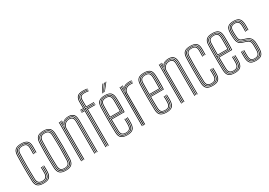

<svg xmlns="http://www.w3.org/2000/svg" viewBox="11 -1681 3585 2562"><g transform="rotate(-30 1804.0 -400.0)"><path d="M174.8 6.2Q110.5 6.2 82 -19.4Q53.5 -45 51.8 -104Q50 -161.8 49.4 -213.5Q48.8 -265.2 48.8 -312.8Q48.8 -360.2 49.5 -405.4Q50.2 -450.5 51.8 -495.2Q53.8 -555.5 82.8 -580.9Q111.8 -606.2 174.5 -606.2Q238.8 -606.2 267.6 -581.2Q296.5 -556.2 297 -496.8Q297 -475.2 297.1 -450.9Q297.2 -426.5 296 -401.2H286.2Q287.8 -426 287.5 -448.8Q287.2 -471.5 287 -496.5Q286.8 -551.2 260.6 -574.9Q234.5 -598.5 174.5 -598.5Q114.8 -598.5 89.1 -574Q63.5 -549.5 61.5 -494.8Q60.2 -451.5 59.4 -407.1Q58.5 -362.8 58.5 -315.4Q58.5 -268 59.1 -215.6Q59.8 -163.2 61.5 -104Q63.2 -49.5 89.9 -25.5Q116.5 -1.5 174.8 -1.5Q232.8 -1.5 258.9 -25.8Q285 -50 287 -104Q288.2 -126.8 288.1 -149.6Q288 -172.5 286 -200H296Q297.5 -175.8 297.9 -153Q298.2 -130.2 297 -103.8Q294.5 -44.8 266.1 -19.2Q237.8 6.2 174.8 6.2ZM174.8 -9.2Q122 -9.2 97.4 -31.8Q72.8 -54.2 71.2 -104.5Q69.5 -163.8 68.9 -215.8Q68.2 -267.8 68.2 -314.6Q68.2 -361.5 69.1 -405.8Q70 -450 71.2 -494.5Q72.8 -546 97 -568.4Q121.2 -590.8 174.5 -590.8Q229 -590.8 253 -569Q277 -547.2 277.2 -496.5Q277.5 -471.8 277.6 -449.2Q277.8 -426.8 276.5 -401.2H266.8Q268 -426 267.9 -449Q267.8 -472 267.5 -496.2Q267.2 -543 245.5 -562.9Q223.8 -582.8 174.5 -582.8Q124 -582.8 103.4 -561.2Q82.8 -539.8 81.2 -494Q79.8 -449 78.9 -404.6Q78 -360.2 78 -313.6Q78 -267 78.8 -215.6Q79.5 -164.2 81.2 -104.8Q82.5 -60 104.4 -38.6Q126.2 -17.2 174.8 -17.2Q223 -17.2 244.4 -38.9Q265.8 -60.5 267.5 -104.8Q268.8 -129.2 268.5 -151Q268.2 -172.8 266.5 -200H276.2Q278.2 -171.8 278.4 -150Q278.5 -128.2 277.2 -104.2Q275.5 -55 251.5 -32.1Q227.5 -9.2 174.8 -9.2ZM174.8 -25Q131 -25 111.6 -45.1Q92.2 -65.2 91 -105Q89.2 -164.8 88.5 -216Q87.8 -267.2 87.8 -313.4Q87.8 -359.5 88.6 -403.9Q89.5 -448.2 91 -494.2Q92.2 -537.2 111.5 -556.1Q130.8 -575 174.5 -575Q219 -575 238.2 -556.8Q257.5 -538.5 257.8 -496.2Q257.8 -476.8 258 -452.1Q258.2 -427.5 256.8 -401.2H247Q248.5 -427.5 248.2 -451.4Q248 -475.2 248 -496.2Q247.8 -534.2 230.8 -550.8Q213.8 -567.2 174.5 -567.2Q135.5 -567.2 118.8 -549.8Q102 -532.2 100.8 -493Q99.2 -448.2 98.4 -404Q97.5 -359.8 97.5 -313.5Q97.5 -267.2 98.2 -216Q99 -164.8 100.8 -105.2Q101.8 -70.2 119 -51.5Q136.2 -32.8 174.8 -32.8Q212.5 -32.8 229.8 -51.8Q247 -70.8 248 -105.2Q248.8 -130.2 248.5 -152.5Q248.2 -174.8 247 -200H256.8Q258.2 -172 258.4 -150.6Q258.5 -129.2 257.8 -105Q256.5 -65.2 237 -45.1Q217.5 -25 174.8 -25Z M517.5 6.2Q453.8 6.2 424.9 -20.4Q396 -47 393.2 -108.2Q390.8 -172.5 389.8 -233.2Q388.8 -294 389.6 -357Q390.5 -420 393.2 -490.8Q396 -553.8 425.5 -580Q455 -606.2 517.5 -606.2Q579.8 -606.2 609.4 -580.1Q639 -554 641.5 -490.8Q645.5 -386.8 645.4 -294.1Q645.2 -201.5 641.5 -108.2Q639 -45.8 609.5 -19.8Q580 6.2 517.5 6.2ZM517.5 -1.5Q575.5 -1.5 602.5 -26.1Q629.5 -50.8 631.8 -108.8Q635.5 -200 635.6 -292.1Q635.8 -384.2 631.8 -490.5Q629.5 -549 602.5 -573.8Q575.5 -598.5 517.5 -598.5Q459 -598.5 432.2 -573.6Q405.5 -548.8 403.2 -490.5Q400.5 -419.8 399.5 -356.9Q398.5 -294 399.5 -233.5Q400.5 -173 403.2 -108.8Q405.5 -51.2 432.2 -26.4Q459 -1.5 517.5 -1.5ZM517.5 -9.2Q463.2 -9.2 439.2 -32.8Q415.2 -56.2 413 -109Q410.2 -174 409.2 -234.1Q408.2 -294.2 409.2 -356.6Q410.2 -419 413 -490Q415.2 -544 439.6 -567.4Q464 -590.8 517.5 -590.8Q569 -590.8 594.5 -568.4Q620 -546 622 -490Q624.8 -419.5 625.5 -355.1Q626.2 -290.8 625.4 -229.9Q624.5 -169 622 -109.2Q620 -55 595.1 -32.1Q570.2 -9.2 517.5 -9.2ZM517.5 -17.2Q566.2 -17.2 588.2 -38.8Q610.2 -60.2 612.2 -109.8Q616 -204.2 616.1 -293.8Q616.2 -383.2 612.2 -489.5Q610.2 -541 587.4 -561.9Q564.5 -582.8 517.5 -582.8Q468.8 -582.8 446.9 -561.1Q425 -539.5 422.8 -489.5Q420 -420 419 -358.1Q418 -296.2 419 -235.6Q420 -175 422.8 -109.5Q425 -59.8 447.1 -38.5Q469.2 -17.2 517.5 -17.2ZM517.5 -25Q474 -25 454.1 -44.8Q434.2 -64.5 432.5 -109.8Q430 -171 428.9 -230.1Q427.8 -289.2 428.6 -352.6Q429.5 -416 432.5 -489.5Q434.2 -535.8 454.4 -555.4Q474.5 -575 517.5 -575Q561 -575 580.8 -555.1Q600.5 -535.2 602.5 -489Q606.5 -382 606.4 -292.8Q606.2 -203.5 602.5 -110Q600.5 -64.2 580.6 -44.6Q560.8 -25 517.5 -25ZM517.5 -32.8Q555.8 -32.8 573.4 -50.8Q591 -68.8 592.5 -110.2Q596.2 -202.5 596.5 -290.9Q596.8 -379.2 592.5 -488.8Q591 -531.8 573 -549.5Q555 -567.2 517.5 -567.2Q479 -567.2 461.6 -549Q444.2 -530.8 442.2 -489.2Q439.5 -415.2 438.6 -352.2Q437.8 -289.2 438.8 -230.5Q439.8 -171.8 442.2 -110Q444.2 -69.5 461.2 -51.1Q478.2 -32.8 517.5 -32.8Z M997.5 0V-490Q997.5 -514.2 993.1 -534Q988.8 -553.8 978.1 -568.2Q967.5 -582.8 948.6 -590.5Q929.8 -598.2 900.5 -598.2Q859.8 -598.2 831.5 -580.1Q803.2 -562 789 -531.8H786.5L793.2 -600H803V-593L796.2 -556H798.5Q817 -582.8 843.4 -594.6Q869.8 -606.5 902.2 -606.5Q927.2 -606.5 945.4 -600.9Q963.5 -595.2 975.4 -585.1Q987.2 -575 994.2 -560.6Q1001.2 -546.2 1004.1 -528.6Q1007 -511 1007 -490.5V0ZM754.5 0V-600H764.2V0ZM793.5 0V-476.5Q793.5 -500.5 805.6 -522.8Q817.8 -545 840.5 -559.6Q863.2 -574.2 895.2 -574.2Q916.8 -574.2 931 -568.1Q945.2 -562 953.4 -550.8Q961.5 -539.5 964.8 -523.9Q968 -508.2 968 -489V0H958.2V-489Q958.2 -512.8 952.9 -530Q947.5 -547.2 933.6 -556.6Q919.8 -566 894.2 -566Q867.8 -566 847.2 -553.5Q826.8 -541 815.1 -520.6Q803.5 -500.2 803.5 -476.8L803.2 0ZM774 0V-600H783.8L781.5 -505.2H783.8Q794.2 -543.5 823.8 -567Q853.2 -590.5 898.2 -590.2Q950.2 -590.2 968.9 -563.9Q987.5 -537.5 987.5 -489.8V0H977.8V-489.5Q977.8 -534.2 960.5 -558.2Q943.2 -582.2 896.8 -582.2Q861.2 -582.2 836.1 -566.8Q811 -551.2 797.6 -526.9Q784.2 -502.5 784.2 -476.5V0Z M1149 0 1148.2 -574.2H1084V-583H1148.2L1148 -695.5Q1147.8 -744 1169.4 -767Q1191 -790 1245.2 -790Q1262.8 -790 1277.9 -788.5Q1293 -787 1310.5 -784.2V-776.2Q1292.5 -779.2 1277.6 -780.6Q1262.8 -782 1245.2 -782Q1196.2 -782 1177 -760.8Q1157.8 -739.5 1157.8 -695.5L1158 -583H1295.5V-574.2H1158L1158.8 0ZM1129.5 0V-557.2H1084V-565.8H1139.2V0ZM1168.5 0V-565.8H1295.5V-557.2H1178.5V0ZM1084 -591.5V-600H1129.5L1128.5 -695.5Q1128 -750.8 1153.1 -778.1Q1178.2 -805.5 1245.2 -805.5Q1264 -805.5 1279.4 -804.1Q1294.8 -802.8 1310.5 -799.5V-791.8Q1293.8 -794.8 1278.4 -796.1Q1263 -797.5 1245.2 -797.5Q1185.5 -797.5 1161.8 -772.8Q1138 -748 1138.2 -695.5L1139.2 -591.5ZM1168.5 -591.5 1167.5 -695.5Q1167.2 -735.2 1184.2 -754.8Q1201.2 -774.2 1245.2 -774.2Q1259.8 -774.2 1275 -773.2Q1290.2 -772.2 1310.5 -768.8V-760.8Q1290 -764 1274.5 -765.1Q1259 -766.2 1245.2 -766.2Q1205 -766.2 1191.1 -747.9Q1177.2 -729.5 1177.5 -695.5L1178.2 -600H1295.5V-591.5Z M1464.8 6.2Q1401.2 6.2 1371.5 -18.8Q1341.8 -43.8 1340 -103.2Q1338.2 -161.5 1337.6 -213.4Q1337 -265.2 1337 -312.9Q1337 -360.5 1337.9 -405.8Q1338.8 -451 1340 -495.8Q1342 -555 1371.1 -580.6Q1400.2 -606.2 1464.5 -606.2Q1526.5 -606.2 1554.5 -581Q1582.5 -555.8 1585 -496.8Q1585.5 -488.5 1586 -464.6Q1586.5 -440.8 1586.8 -408.4Q1587 -376 1586.4 -342.1Q1585.8 -308.2 1583.8 -280H1386Q1386.2 -250.5 1386.6 -222.4Q1387 -194.2 1387.6 -165.5Q1388.2 -136.8 1389 -105.2Q1390.2 -66.8 1407.5 -49.8Q1424.8 -32.8 1464.8 -32.8Q1500.8 -32.8 1517.4 -49.6Q1534 -66.5 1536 -105.8Q1537 -124.8 1536.8 -152.9Q1536.5 -181 1535.2 -200H1545Q1546.5 -176.5 1546.6 -148.6Q1546.8 -120.8 1546 -105.2Q1543.8 -62.2 1524.8 -43.6Q1505.8 -25 1464.8 -25Q1420 -25 1400.2 -43.8Q1380.5 -62.5 1379 -105Q1378 -140.5 1377.4 -171.5Q1376.8 -202.5 1376.5 -231.4Q1376.2 -260.2 1376 -288.5H1574.2Q1575.5 -314.8 1576 -347.1Q1576.5 -379.5 1576.4 -410.6Q1576.2 -441.8 1576 -465.1Q1575.8 -488.5 1575.2 -496.2Q1573 -551.5 1547 -575Q1521 -598.5 1464.5 -598.5Q1404.8 -598.5 1378.1 -574.4Q1351.5 -550.2 1349.8 -494.8Q1348.5 -451.8 1347.6 -406.6Q1346.8 -361.5 1346.8 -313.5Q1346.8 -265.5 1347.4 -213.5Q1348 -161.5 1349.8 -104.5Q1351.2 -49.5 1377.9 -25.5Q1404.5 -1.5 1464.8 -1.5Q1520.8 -1.5 1546.6 -25.2Q1572.5 -49 1575.2 -104.2Q1575.8 -113.5 1575.9 -130.6Q1576 -147.8 1575.6 -166.6Q1575.2 -185.5 1574.2 -200H1584Q1585.5 -178.2 1585.6 -148.9Q1585.8 -119.5 1585 -103.8Q1582 -44.8 1554 -19.2Q1526 6.2 1464.8 6.2ZM1464.8 -9.2Q1411.2 -9.2 1386.1 -30.9Q1361 -52.5 1359.5 -104.5Q1358 -160 1357.2 -211Q1356.5 -262 1356.5 -309.9Q1356.5 -357.8 1357.4 -403.6Q1358.2 -449.5 1359.5 -494.5Q1361 -546 1385.5 -568.4Q1410 -590.8 1464.5 -590.8Q1516.5 -590.8 1539.9 -568.6Q1563.2 -546.5 1565.5 -496Q1566 -485.8 1566.5 -452.4Q1567 -419 1566.8 -376.6Q1566.5 -334.2 1564.8 -296.8H1366.2Q1366.2 -253.5 1367 -204.1Q1367.8 -154.8 1369.2 -104.8Q1370.8 -57.5 1393.2 -37.4Q1415.8 -17.2 1464.8 -17.2Q1511 -17.2 1532.1 -37.6Q1553.2 -58 1555.8 -105Q1556.5 -119.2 1556.4 -148.5Q1556.2 -177.8 1554.8 -200H1564.5Q1566 -177.8 1566.1 -148.5Q1566.2 -119.2 1565.5 -104.5Q1563 -53.5 1539.5 -31.4Q1516 -9.2 1464.8 -9.2ZM1366.2 -305.2H1555.2Q1556.8 -343.5 1556.9 -383.2Q1557 -423 1556.6 -453.8Q1556.2 -484.5 1555.8 -495.5Q1553.8 -541.8 1532.9 -562.2Q1512 -582.8 1464.5 -582.8Q1413.5 -582.8 1392.1 -561.5Q1370.8 -540.2 1369.2 -494Q1367.8 -446.8 1367.1 -399.1Q1366.5 -351.5 1366.2 -305.2ZM1376.2 -313.5Q1376.2 -342 1376.5 -371Q1376.8 -400 1377.4 -430.4Q1378 -460.8 1379 -493.8Q1380.5 -537.5 1400.4 -556.2Q1420.2 -575 1464.5 -575Q1507.5 -575 1525.9 -555.9Q1544.2 -536.8 1546 -495Q1546.5 -483.2 1546.9 -453.8Q1547.2 -424.2 1547.1 -386.9Q1547 -349.5 1545.8 -313.5ZM1386 -322H1536.2Q1537 -358.2 1537.1 -393.9Q1537.2 -429.5 1536.9 -456.8Q1536.5 -484 1536 -494.5Q1534.5 -532.8 1518.2 -550Q1502 -567.2 1464.5 -567.2Q1424.8 -567.2 1407.5 -549.9Q1390.2 -532.5 1389 -493.5Q1388 -462 1387.4 -433.2Q1386.8 -404.5 1386.5 -377.2Q1386.2 -350 1386 -322ZM1446 -645 1517.5 -754H1529.5L1454.8 -645ZM1480.8 -645 1564.8 -754H1576.5L1489.5 -645ZM1463.5 -645 1541.2 -754H1553L1472 -645Z M1710.5 0V-600H1720.2V-568L1716.5 -505.2H1720.2Q1730 -542.5 1759.8 -563.5Q1789.5 -584.5 1833.2 -584.5Q1845 -584.5 1855.9 -584.2Q1866.8 -584 1875 -583.5V-575Q1864.8 -575.5 1852.9 -575.8Q1841 -576 1829.8 -576Q1795.5 -576 1771.2 -561.5Q1747 -547 1734.4 -524.2Q1721.8 -501.5 1721.8 -476.5V0ZM1691 0V-600H1700.8V0ZM1730 0V-476.5Q1730 -512.2 1757.2 -539.9Q1784.5 -567.5 1828.5 -567.5Q1839.8 -567.5 1851.9 -567.2Q1864 -567 1875 -566.5V-558.2Q1863.2 -558.8 1851.5 -558.9Q1839.8 -559 1828.2 -559Q1791.2 -559 1765.6 -535.5Q1740 -512 1740 -476.8V0ZM1723.2 -531.8 1730 -580.2V-600H1739.8V-588L1733 -556H1735Q1751.5 -582.2 1778.8 -591.8Q1806 -601.2 1837.2 -601.2Q1846 -601.2 1855.4 -601Q1864.8 -600.8 1875 -600V-591.8Q1864.8 -592.2 1855.1 -592.5Q1845.5 -592.8 1835.8 -592.8Q1796 -592.8 1767.6 -577Q1739.2 -561.2 1725.5 -531.8Z M2069.5 6.2Q2006 6.2 1976.2 -18.8Q1946.5 -43.8 1944.8 -103.2Q1943 -161.5 1942.4 -213.4Q1941.8 -265.2 1941.8 -312.9Q1941.8 -360.5 1942.6 -405.8Q1943.5 -451 1944.8 -495.8Q1946.8 -555 1975.9 -580.6Q2005 -606.2 2069.2 -606.2Q2131.2 -606.2 2159.2 -581Q2187.2 -555.8 2189.8 -496.8Q2190.2 -488.5 2190.8 -464.6Q2191.2 -440.8 2191.5 -408.4Q2191.8 -376 2191.1 -342.1Q2190.5 -308.2 2188.5 -280H1990.8Q1991 -250.5 1991.4 -222.4Q1991.8 -194.2 1992.4 -165.5Q1993 -136.8 1993.8 -105.2Q1995 -66.8 2012.2 -49.8Q2029.5 -32.8 2069.5 -32.8Q2105.5 -32.8 2122.1 -49.6Q2138.8 -66.5 2140.8 -105.8Q2141.8 -124.8 2141.5 -152.9Q2141.2 -181 2140 -200H2149.8Q2151.2 -176.5 2151.4 -148.6Q2151.5 -120.8 2150.8 -105.2Q2148.5 -62.2 2129.5 -43.6Q2110.5 -25 2069.5 -25Q2024.8 -25 2005 -43.8Q1985.2 -62.5 1983.8 -105Q1982.8 -140.5 1982.1 -171.5Q1981.5 -202.5 1981.2 -231.4Q1981 -260.2 1980.8 -288.5H2179Q2180.2 -314.8 2180.8 -347.1Q2181.2 -379.5 2181.1 -410.6Q2181 -441.8 2180.8 -465.1Q2180.5 -488.5 2180 -496.2Q2177.8 -551.5 2151.8 -575Q2125.8 -598.5 2069.2 -598.5Q2009.5 -598.5 1982.9 -574.4Q1956.2 -550.2 1954.5 -494.8Q1953.2 -451.8 1952.4 -406.6Q1951.5 -361.5 1951.5 -313.5Q1951.5 -265.5 1952.1 -213.5Q1952.8 -161.5 1954.5 -104.5Q1956 -49.5 1982.6 -25.5Q2009.2 -1.5 2069.5 -1.5Q2125.5 -1.5 2151.4 -25.2Q2177.2 -49 2180 -104.2Q2180.5 -113.5 2180.6 -130.6Q2180.8 -147.8 2180.4 -166.6Q2180 -185.5 2179 -200H2188.8Q2190.2 -178.2 2190.4 -148.9Q2190.5 -119.5 2189.8 -103.8Q2186.8 -44.8 2158.8 -19.2Q2130.8 6.2 2069.5 6.2ZM2069.5 -9.2Q2016 -9.2 1990.9 -30.9Q1965.8 -52.5 1964.2 -104.5Q1962.8 -160 1962 -211Q1961.2 -262 1961.2 -309.9Q1961.2 -357.8 1962.1 -403.6Q1963 -449.5 1964.2 -494.5Q1965.8 -546 1990.2 -568.4Q2014.8 -590.8 2069.2 -590.8Q2121.2 -590.8 2144.6 -568.6Q2168 -546.5 2170.2 -496Q2170.8 -485.8 2171.2 -452.4Q2171.8 -419 2171.5 -376.6Q2171.2 -334.2 2169.5 -296.8H1971Q1971 -253.5 1971.8 -204.1Q1972.5 -154.8 1974 -104.8Q1975.5 -57.5 1998 -37.4Q2020.5 -17.2 2069.5 -17.2Q2115.8 -17.2 2136.9 -37.6Q2158 -58 2160.5 -105Q2161.2 -119.2 2161.1 -148.5Q2161 -177.8 2159.5 -200H2169.2Q2170.8 -177.8 2170.9 -148.5Q2171 -119.2 2170.2 -104.5Q2167.8 -53.5 2144.2 -31.4Q2120.8 -9.2 2069.5 -9.2ZM1971 -305.2H2160Q2161.5 -343.5 2161.6 -383.2Q2161.8 -423 2161.4 -453.8Q2161 -484.5 2160.5 -495.5Q2158.5 -541.8 2137.6 -562.2Q2116.8 -582.8 2069.2 -582.8Q2018.2 -582.8 1996.9 -561.5Q1975.5 -540.2 1974 -494Q1972.5 -446.8 1971.9 -399.1Q1971.2 -351.5 1971 -305.2ZM1981 -313.5Q1981 -342 1981.2 -371Q1981.5 -400 1982.1 -430.4Q1982.8 -460.8 1983.8 -493.8Q1985.2 -537.5 2005.1 -556.2Q2025 -575 2069.2 -575Q2112.2 -575 2130.6 -555.9Q2149 -536.8 2150.8 -495Q2151.2 -483.2 2151.6 -453.8Q2152 -424.2 2151.9 -386.9Q2151.8 -349.5 2150.5 -313.5ZM1990.8 -322H2141Q2141.8 -358.2 2141.9 -393.9Q2142 -429.5 2141.6 -456.8Q2141.2 -484 2140.8 -494.5Q2139.2 -532.8 2123 -550Q2106.8 -567.2 2069.2 -567.2Q2029.5 -567.2 2012.2 -549.9Q1995 -532.5 1993.8 -493.5Q1992.8 -462 1992.1 -433.2Q1991.5 -404.5 1991.2 -377.2Q1991 -350 1990.8 -322Z M2538.8 0V-490Q2538.8 -514.2 2534.4 -534Q2530 -553.8 2519.4 -568.2Q2508.8 -582.8 2489.9 -590.5Q2471 -598.2 2441.8 -598.2Q2401 -598.2 2372.8 -580.1Q2344.5 -562 2330.2 -531.8H2327.8L2334.5 -600H2344.2V-593L2337.5 -556H2339.8Q2358.2 -582.8 2384.6 -594.6Q2411 -606.5 2443.5 -606.5Q2468.5 -606.5 2486.6 -600.9Q2504.8 -595.2 2516.6 -585.1Q2528.5 -575 2535.5 -560.6Q2542.5 -546.2 2545.4 -528.6Q2548.2 -511 2548.2 -490.5V0ZM2295.8 0V-600H2305.5V0ZM2334.8 0V-476.5Q2334.8 -500.5 2346.9 -522.8Q2359 -545 2381.8 -559.6Q2404.5 -574.2 2436.5 -574.2Q2458 -574.2 2472.2 -568.1Q2486.5 -562 2494.6 -550.8Q2502.8 -539.5 2506 -523.9Q2509.2 -508.2 2509.2 -489V0H2499.5V-489Q2499.5 -512.8 2494.1 -530Q2488.8 -547.2 2474.9 -556.6Q2461 -566 2435.5 -566Q2409 -566 2388.5 -553.5Q2368 -541 2356.4 -520.6Q2344.8 -500.2 2344.8 -476.8L2344.5 0ZM2315.2 0V-600H2325L2322.8 -505.2H2325Q2335.5 -543.5 2365 -567Q2394.5 -590.5 2439.5 -590.2Q2491.5 -590.2 2510.1 -563.9Q2528.8 -537.5 2528.8 -489.8V0H2519V-489.5Q2519 -534.2 2501.8 -558.2Q2484.5 -582.2 2438 -582.2Q2402.5 -582.2 2377.4 -566.8Q2352.2 -551.2 2338.9 -526.9Q2325.5 -502.5 2325.5 -476.5V0Z M2780.2 6.2Q2716 6.2 2687.5 -19.4Q2659 -45 2657.2 -104Q2655.5 -161.8 2654.9 -213.5Q2654.2 -265.2 2654.2 -312.8Q2654.2 -360.2 2655 -405.4Q2655.8 -450.5 2657.2 -495.2Q2659.2 -555.5 2688.2 -580.9Q2717.2 -606.2 2780 -606.2Q2844.2 -606.2 2873.1 -581.2Q2902 -556.2 2902.5 -496.8Q2902.5 -475.2 2902.6 -450.9Q2902.8 -426.5 2901.5 -401.2H2891.8Q2893.2 -426 2893 -448.8Q2892.8 -471.5 2892.5 -496.5Q2892.2 -551.2 2866.1 -574.9Q2840 -598.5 2780 -598.5Q2720.2 -598.5 2694.6 -574Q2669 -549.5 2667 -494.8Q2665.8 -451.5 2664.9 -407.1Q2664 -362.8 2664 -315.4Q2664 -268 2664.6 -215.6Q2665.2 -163.2 2667 -104Q2668.8 -49.5 2695.4 -25.5Q2722 -1.5 2780.2 -1.5Q2838.2 -1.5 2864.4 -25.8Q2890.5 -50 2892.5 -104Q2893.8 -126.8 2893.6 -149.6Q2893.5 -172.5 2891.5 -200H2901.5Q2903 -175.8 2903.4 -153Q2903.8 -130.2 2902.5 -103.8Q2900 -44.8 2871.6 -19.2Q2843.2 6.2 2780.2 6.2ZM2780.2 -9.2Q2727.5 -9.2 2702.9 -31.8Q2678.2 -54.2 2676.8 -104.5Q2675 -163.8 2674.4 -215.8Q2673.8 -267.8 2673.8 -314.6Q2673.8 -361.5 2674.6 -405.8Q2675.5 -450 2676.8 -494.5Q2678.2 -546 2702.5 -568.4Q2726.8 -590.8 2780 -590.8Q2834.5 -590.8 2858.5 -569Q2882.5 -547.2 2882.8 -496.5Q2883 -471.8 2883.1 -449.2Q2883.2 -426.8 2882 -401.2H2872.2Q2873.5 -426 2873.4 -449Q2873.2 -472 2873 -496.2Q2872.8 -543 2851 -562.9Q2829.2 -582.8 2780 -582.8Q2729.5 -582.8 2708.9 -561.2Q2688.2 -539.8 2686.8 -494Q2685.2 -449 2684.4 -404.6Q2683.5 -360.2 2683.5 -313.6Q2683.5 -267 2684.2 -215.6Q2685 -164.2 2686.8 -104.8Q2688 -60 2709.9 -38.6Q2731.8 -17.2 2780.2 -17.2Q2828.5 -17.2 2849.9 -38.9Q2871.2 -60.5 2873 -104.8Q2874.2 -129.2 2874 -151Q2873.8 -172.8 2872 -200H2881.8Q2883.8 -171.8 2883.9 -150Q2884 -128.2 2882.8 -104.2Q2881 -55 2857 -32.1Q2833 -9.2 2780.2 -9.2ZM2780.2 -25Q2736.5 -25 2717.1 -45.1Q2697.8 -65.2 2696.5 -105Q2694.8 -164.8 2694 -216Q2693.2 -267.2 2693.2 -313.4Q2693.2 -359.5 2694.1 -403.9Q2695 -448.2 2696.5 -494.2Q2697.8 -537.2 2717 -556.1Q2736.2 -575 2780 -575Q2824.5 -575 2843.8 -556.8Q2863 -538.5 2863.2 -496.2Q2863.2 -476.8 2863.5 -452.1Q2863.8 -427.5 2862.2 -401.2H2852.5Q2854 -427.5 2853.8 -451.4Q2853.5 -475.2 2853.5 -496.2Q2853.2 -534.2 2836.2 -550.8Q2819.2 -567.2 2780 -567.2Q2741 -567.2 2724.2 -549.8Q2707.5 -532.2 2706.2 -493Q2704.8 -448.2 2703.9 -404Q2703 -359.8 2703 -313.5Q2703 -267.2 2703.8 -216Q2704.5 -164.8 2706.2 -105.2Q2707.2 -70.2 2724.5 -51.5Q2741.8 -32.8 2780.2 -32.8Q2818 -32.8 2835.2 -51.8Q2852.5 -70.8 2853.5 -105.2Q2854.2 -130.2 2854 -152.5Q2853.8 -174.8 2852.5 -200H2862.2Q2863.8 -172 2863.9 -150.6Q2864 -129.2 2863.2 -105Q2862 -65.2 2842.5 -45.1Q2823 -25 2780.2 -25Z M3122.5 6.2Q3059 6.2 3029.2 -18.8Q2999.5 -43.8 2997.8 -103.2Q2996 -161.5 2995.4 -213.4Q2994.8 -265.2 2994.8 -312.9Q2994.8 -360.5 2995.6 -405.8Q2996.5 -451 2997.8 -495.8Q2999.8 -555 3028.9 -580.6Q3058 -606.2 3122.2 -606.2Q3184.2 -606.2 3212.2 -581Q3240.2 -555.8 3242.8 -496.8Q3243.2 -488.5 3243.8 -464.6Q3244.2 -440.8 3244.5 -408.4Q3244.8 -376 3244.1 -342.1Q3243.5 -308.2 3241.5 -280H3043.8Q3044 -250.5 3044.4 -222.4Q3044.8 -194.2 3045.4 -165.5Q3046 -136.8 3046.8 -105.2Q3048 -66.8 3065.2 -49.8Q3082.5 -32.8 3122.5 -32.8Q3158.5 -32.8 3175.1 -49.6Q3191.8 -66.5 3193.8 -105.8Q3194.8 -124.8 3194.5 -152.9Q3194.2 -181 3193 -200H3202.8Q3204.2 -176.5 3204.4 -148.6Q3204.5 -120.8 3203.8 -105.2Q3201.5 -62.2 3182.5 -43.6Q3163.5 -25 3122.5 -25Q3077.8 -25 3058 -43.8Q3038.2 -62.5 3036.8 -105Q3035.8 -140.5 3035.1 -171.5Q3034.5 -202.5 3034.2 -231.4Q3034 -260.2 3033.8 -288.5H3232Q3233.2 -314.8 3233.8 -347.1Q3234.2 -379.5 3234.1 -410.6Q3234 -441.8 3233.8 -465.1Q3233.5 -488.5 3233 -496.2Q3230.8 -551.5 3204.8 -575Q3178.8 -598.5 3122.2 -598.5Q3062.5 -598.5 3035.9 -574.4Q3009.2 -550.2 3007.5 -494.8Q3006.2 -451.8 3005.4 -406.6Q3004.5 -361.5 3004.5 -313.5Q3004.5 -265.5 3005.1 -213.5Q3005.8 -161.5 3007.5 -104.5Q3009 -49.5 3035.6 -25.5Q3062.2 -1.5 3122.5 -1.5Q3178.5 -1.5 3204.4 -25.2Q3230.2 -49 3233 -104.2Q3233.5 -113.5 3233.6 -130.6Q3233.8 -147.8 3233.4 -166.6Q3233 -185.5 3232 -200H3241.8Q3243.2 -178.2 3243.4 -148.9Q3243.5 -119.5 3242.8 -103.8Q3239.8 -44.8 3211.8 -19.2Q3183.8 6.2 3122.5 6.2ZM3122.5 -9.2Q3069 -9.2 3043.9 -30.9Q3018.8 -52.5 3017.2 -104.5Q3015.8 -160 3015 -211Q3014.2 -262 3014.2 -309.9Q3014.2 -357.8 3015.1 -403.6Q3016 -449.5 3017.2 -494.5Q3018.8 -546 3043.2 -568.4Q3067.8 -590.8 3122.2 -590.8Q3174.2 -590.8 3197.6 -568.6Q3221 -546.5 3223.2 -496Q3223.8 -485.8 3224.2 -452.4Q3224.8 -419 3224.5 -376.6Q3224.2 -334.2 3222.5 -296.8H3024Q3024 -253.5 3024.8 -204.1Q3025.5 -154.8 3027 -104.8Q3028.5 -57.5 3051 -37.4Q3073.5 -17.2 3122.5 -17.2Q3168.8 -17.2 3189.9 -37.6Q3211 -58 3213.5 -105Q3214.2 -119.2 3214.1 -148.5Q3214 -177.8 3212.5 -200H3222.2Q3223.8 -177.8 3223.9 -148.5Q3224 -119.2 3223.2 -104.5Q3220.8 -53.5 3197.2 -31.4Q3173.8 -9.2 3122.5 -9.2ZM3024 -305.2H3213Q3214.5 -343.5 3214.6 -383.2Q3214.8 -423 3214.4 -453.8Q3214 -484.5 3213.5 -495.5Q3211.5 -541.8 3190.6 -562.2Q3169.8 -582.8 3122.2 -582.8Q3071.2 -582.8 3049.9 -561.5Q3028.5 -540.2 3027 -494Q3025.5 -446.8 3024.9 -399.1Q3024.2 -351.5 3024 -305.2ZM3034 -313.5Q3034 -342 3034.2 -371Q3034.5 -400 3035.1 -430.4Q3035.8 -460.8 3036.8 -493.8Q3038.2 -537.5 3058.1 -556.2Q3078 -575 3122.2 -575Q3165.2 -575 3183.6 -555.9Q3202 -536.8 3203.8 -495Q3204.2 -483.2 3204.6 -453.8Q3205 -424.2 3204.9 -386.9Q3204.8 -349.5 3203.5 -313.5ZM3043.8 -322H3194Q3194.8 -358.2 3194.9 -393.9Q3195 -429.5 3194.6 -456.8Q3194.2 -484 3193.8 -494.5Q3192.2 -532.8 3176 -550Q3159.8 -567.2 3122.2 -567.2Q3082.5 -567.2 3065.2 -549.9Q3048 -532.5 3046.8 -493.5Q3045.8 -462 3045.1 -433.2Q3044.5 -404.5 3044.2 -377.2Q3044 -350 3043.8 -322Z M3446 6.2Q3386.2 6.2 3359.5 -19.2Q3332.8 -44.8 3331 -103.8Q3330.2 -127.2 3329.9 -149.5Q3329.5 -171.8 3331 -199.5H3340.8Q3339.2 -171 3339.6 -148.8Q3340 -126.5 3340.5 -104Q3342.2 -49 3366.6 -25.2Q3391 -1.5 3446 -1.5Q3502.5 -1.5 3528.5 -24.9Q3554.5 -48.2 3557 -102.8Q3558 -119.5 3558.1 -131Q3558.2 -142.5 3558.1 -154.2Q3558 -166 3558 -183.8Q3558 -242.5 3537.8 -269.9Q3517.5 -297.2 3472.8 -311.2L3433 -323.8Q3410.2 -331 3396.8 -339.8Q3383.2 -348.5 3377 -368.8Q3370.8 -389 3369.2 -430.5Q3368.5 -452 3368 -464.5Q3367.5 -477 3368.2 -495Q3370 -536.8 3388 -555.9Q3406 -575 3447.5 -575Q3486.5 -575 3504.9 -556.2Q3523.2 -537.5 3526 -493.8Q3526.5 -483.2 3526.4 -454.8Q3526.2 -426.2 3524.2 -402H3514.8Q3516.5 -426.2 3516.8 -454.5Q3517 -482.8 3516.2 -493.8Q3513.8 -532.5 3497.8 -549.9Q3481.8 -567.2 3447.5 -567.2Q3412.2 -567.2 3395.8 -550.4Q3379.2 -533.5 3378 -495Q3377.2 -477 3377.8 -464.1Q3378.2 -451.2 3379 -430.5Q3380.5 -391.2 3385.9 -372.6Q3391.2 -354 3403.2 -346.2Q3415.2 -338.5 3435.8 -332L3475.5 -319.5Q3504.8 -310.2 3525.2 -295.4Q3545.8 -280.5 3556.6 -254.2Q3567.5 -228 3567.5 -183.8Q3567.5 -166 3567.6 -154.1Q3567.8 -142.2 3567.6 -130.8Q3567.5 -119.2 3566.8 -102.5Q3563.8 -45.2 3536.4 -19.5Q3509 6.2 3446 6.2ZM3446 -9.2Q3396.5 -9.2 3374.1 -31.2Q3351.8 -53.2 3350.2 -104.2Q3349.5 -128 3349.1 -150Q3348.8 -172 3350.2 -199.5H3359.8Q3358.8 -172.8 3358.9 -151.1Q3359 -129.5 3359.8 -104.5Q3361.2 -57.5 3381.4 -37.4Q3401.5 -17.2 3446 -17.2Q3492.5 -17.2 3514 -37.1Q3535.5 -57 3537.8 -103.2Q3539 -127.2 3538.8 -144.2Q3538.5 -161.2 3538.5 -183.8Q3538.5 -239.8 3520.5 -261.9Q3502.5 -284 3467.8 -295L3427.2 -307.5Q3401 -315.8 3384.6 -326.1Q3368.2 -336.5 3360 -359.8Q3351.8 -383 3350 -430Q3349.2 -449.5 3348.8 -464.8Q3348.2 -480 3349 -495.5Q3350.5 -546.8 3373.8 -568.8Q3397 -590.8 3447.5 -590.8Q3497.5 -590.8 3519.8 -567.9Q3542 -545 3545 -494.5Q3546 -482 3545.6 -453.2Q3545.2 -424.5 3543.2 -402H3533.8Q3535.8 -424.5 3536 -454.2Q3536.2 -484 3535.5 -494Q3532.5 -543 3511.4 -562.9Q3490.2 -582.8 3447.5 -582.8Q3401.5 -582.8 3381 -562.2Q3360.5 -541.8 3358.8 -495.8Q3358 -477 3358.5 -464.4Q3359 -451.8 3359.8 -430Q3361.2 -385.8 3368.4 -364.1Q3375.5 -342.5 3390.5 -333Q3405.5 -323.5 3430.2 -315.5L3470.2 -303Q3508.8 -290.8 3528.5 -266.8Q3548.2 -242.8 3548.2 -183.8Q3548.2 -158.2 3548.5 -143.1Q3548.8 -128 3547.5 -103.2Q3545 -53.2 3521.6 -31.2Q3498.2 -9.2 3446 -9.2ZM3446 -25Q3406.8 -25 3388.8 -43.4Q3370.8 -61.8 3369.5 -105Q3368.8 -127.2 3368.4 -149.1Q3368 -171 3369.5 -199.5H3379Q3377.8 -169.8 3378.1 -149Q3378.5 -128.2 3379 -105Q3380.2 -67 3395.5 -49.9Q3410.8 -32.8 3446 -32.8Q3482.2 -32.8 3499.4 -49.2Q3516.5 -65.8 3518.5 -103.8Q3519.8 -129.5 3519.5 -144.9Q3519.2 -160.2 3519.2 -183.8Q3519.2 -232.2 3505.2 -250.8Q3491.2 -269.2 3462.5 -278.2L3421.8 -291Q3389.2 -301 3369.9 -314.6Q3350.5 -328.2 3341.5 -354.6Q3332.5 -381 3330.8 -429.5Q3329.8 -450.8 3329.4 -465.5Q3329 -480.2 3329.8 -496.5Q3331.5 -556 3359.4 -581.1Q3387.2 -606.2 3447.5 -606.2Q3506.2 -606.2 3533.4 -580.4Q3560.5 -554.5 3564.2 -494.8Q3565 -483.5 3564.8 -454.1Q3564.5 -424.8 3562.5 -402H3552.8Q3555 -425.5 3555.2 -454.5Q3555.5 -483.5 3554.8 -494.8Q3551.2 -549.8 3526.5 -574.1Q3501.8 -598.5 3447.5 -598.5Q3391.5 -598.5 3366.2 -574.5Q3341 -550.5 3339.2 -495.8Q3338.8 -479.2 3339.1 -465.5Q3339.5 -451.8 3340.2 -429.8Q3342.2 -381.2 3351.1 -356.4Q3360 -331.5 3378 -319.9Q3396 -308.2 3424.5 -299.2L3465 -286.5Q3498 -276.5 3513.5 -255.8Q3529 -235 3529 -183.8Q3529 -166 3529.1 -154.9Q3529.2 -143.8 3529.1 -132.8Q3529 -121.8 3528 -103.8Q3526 -62.2 3507.2 -43.6Q3488.5 -25 3446 -25Z"/></g></svg>

Font: Big Shoulders Inline Text ExtraLight
Style: Regular
Weight: 250
Version: Version 2.002